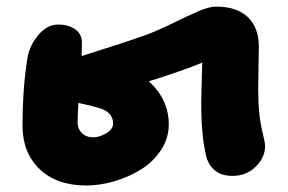

<svg xmlns="http://www.w3.org/2000/svg" viewBox="-20 -570 879 586"><path d="M243.2 -3.9Q152.8 -3.9 100.8 -54Q48.8 -104 48.8 -186Q48.8 -301.8 64 -394Q70.3 -431.6 97.2 -463.4Q124 -495.1 158.2 -495.1Q188 -495.1 209 -481Q230 -466.8 230 -439Q230 -415 229 -398.9Q363.3 -440.9 426.8 -463.9Q463.4 -477.5 510 -500.5Q556.6 -523.4 587.6 -536.6Q618.7 -549.8 640.1 -549.8Q702.6 -549.8 736.3 -517.8Q770 -485.8 770 -426.8Q770 -412.1 769 -367.9Q768.1 -323.7 768.1 -293.9Q768.1 -217.3 782.2 -162.1Q789.1 -133.8 789.1 -125Q789.1 -89.4 760.5 -61.3Q731.9 -33.2 689.9 -33.2Q655.3 -33.2 635.3 -50.3Q615.2 -67.4 608.9 -95.2Q594.2 -156.2 594.2 -253.9Q594.2 -273.4 597.2 -378.9Q536.1 -353.5 434.1 -321.8Q495.1 -266.6 495.1 -189.9Q495.1 -148.4 471.7 -112.5Q448.2 -76.7 411.4 -53.5Q374.5 -30.3 330.3 -17.1Q286.1 -3.9 243.2 -3.9ZM216.8 -195.8Q216.8 -177.2 229.7 -164.1Q242.7 -150.9 264.2 -150.9Q283.7 -150.9 304.4 -163.3Q325.2 -175.8 325.2 -192.9Q325.2 -227.5 283.2 -240.2Q264.6 -246.1 219.2 -255.9Q216.8 -210.4 216.8 -195.8Z"/></svg>

Font: Shantell Sans Irregular
Style: Regular
Weight: 800
Designer: Stephen Nixon, Anya Danilova, Shantell Martin
Foundry: Arrow Type
Version: Version 1.006;[9816181b4]